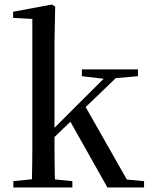

<svg xmlns="http://www.w3.org/2000/svg" viewBox="-20 -829 660 849"><path d="M39 0V-28L148 -39H190L300 -28V0ZM120 0Q121 -20 121.5 -48.5Q122 -77 122.5 -109.5Q123 -142 123 -173.5Q123 -205 123 -230V-745L38 -750V-777L209 -809L224 -800L221 -644V-234Q221 -207 221 -174.5Q221 -142 221.5 -109.5Q222 -77 222.5 -48.5Q223 -20 224 0ZM172 -176V-219H176L327 -370L480 -522H532ZM455 0 286 -300 354 -364 541 -35 617 -28V0ZM342 -492V-522H590V-492L474 -482L454 -479Z"/></svg>

Font: Noto Serif TC ExtraLight Medium
Style: Regular
Weight: 500
Version: Version 2.002-H1;hotconv 1.1.0;makeotfexe 2.6.0